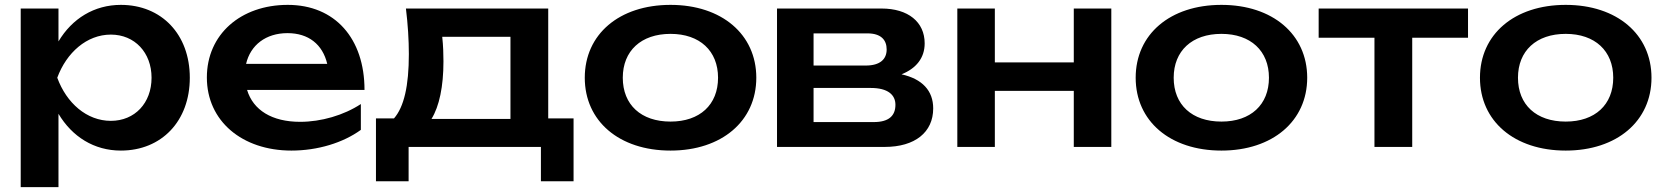

<svg xmlns="http://www.w3.org/2000/svg" viewBox="-20 -603 6832 788"><path d="M65 165H220V-136C276 -42 366 15 476 15C643 15 759 -106 759 -284C759 -462 643 -583 476 -583C367 -583 276 -527 220 -433V-568H65ZM602 -284C602 -180 533 -107 435 -107C336 -107 253 -180 215 -284C253 -387 336 -461 435 -461C533 -461 602 -387 602 -284Z M1176 15C1284 15 1388 -17 1461 -70V-176C1391 -130 1298 -103 1212 -103C1096 -103 1019 -151 994 -234H1476C1476 -445 1355 -583 1161 -583C968 -583 829 -462 829 -285C829 -106 974 15 1176 15ZM1160 -467C1246 -467 1304 -421 1323 -341H990C1008 -418 1071 -467 1160 -467Z M1646 -568C1654 -503 1658 -439 1658 -381C1658 -250 1638 -164 1597 -117H1523V141H1657V0H2200V141H2334V-117H2230V-568ZM1800 -351C1800 -381 1799 -415 1795 -452H2075V-115H1751C1783 -167 1800 -248 1800 -351Z M2732 15C2942 15 3084 -106 3084 -284C3084 -462 2942 -583 2732 -583C2521 -583 2380 -462 2380 -284C2380 -106 2521 15 2732 15ZM2732 -104C2611 -104 2536 -173 2536 -284C2536 -394 2611 -464 2732 -464C2852 -464 2927 -394 2927 -284C2927 -173 2852 -104 2732 -104Z M3611 0C3735 0 3810 -60 3810 -158C3810 -231 3765 -279 3680 -298C3740 -322 3775 -365 3775 -425C3775 -513 3707 -568 3598 -568H3169V0ZM3319 -242H3554C3625 -242 3655 -213 3655 -173C3655 -128 3628 -102 3566 -102H3319ZM3319 -466H3540C3596 -466 3619 -439 3619 -400C3619 -360 3592 -334 3533 -334H3319Z M3909 0H4063V-230H4387V0H4541V-568H4387V-347H4063V-568H3909Z M4993 15C5203 15 5345 -106 5345 -284C5345 -462 5203 -583 4993 -583C4782 -583 4641 -462 4641 -284C4641 -106 4782 15 4993 15ZM4993 -104C4872 -104 4797 -173 4797 -284C4797 -394 4872 -464 4993 -464C5113 -464 5188 -394 5188 -284C5188 -173 5113 -104 4993 -104Z M5621 0H5776V-448H6005V-568H5392V-448H5621Z M6406 15C6616 15 6758 -106 6758 -284C6758 -462 6616 -583 6406 -583C6195 -583 6054 -462 6054 -284C6054 -106 6195 15 6406 15ZM6406 -104C6285 -104 6210 -173 6210 -284C6210 -394 6285 -464 6406 -464C6526 -464 6601 -394 6601 -284C6601 -173 6526 -104 6406 -104Z"/></svg>

Font: Bounded Med
Style: Regular
Weight: 500
Designer: Vlad Churkin
Version: Version 3.0